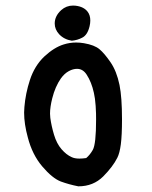

<svg xmlns="http://www.w3.org/2000/svg" viewBox="-20 -654 540 680"><path d="M65.4 -255.4Q65.4 -265.1 66.4 -274.9Q70.3 -322.8 85.9 -370.6Q102.5 -421.4 137.2 -454.1Q171.9 -486.3 205.6 -496.6Q227.1 -503.4 249.5 -503.4Q263.2 -503.4 277.3 -501Q314.9 -494.6 332.5 -479.5Q349.6 -465.3 371.3 -433.8Q393.1 -402.3 403.3 -353Q412.1 -309.1 412.1 -231.4Q412.1 -175.3 408 -143.3Q403.8 -111.3 395.5 -95.2Q379.9 -64 345.7 -29.3Q310.5 5.9 257.8 5.9H257.3Q224.6 -0.5 195.3 -11.2Q165 -22.9 129.6 -64.7Q94.2 -106.4 78.6 -167Q65.4 -214.8 65.4 -255.4ZM320.3 -230Q320.3 -238.8 320.1 -251.7Q319.8 -264.6 318.8 -278.8Q316.9 -306.6 312.5 -325.2Q304.2 -363.3 286.6 -390.1Q273.4 -410.2 252.9 -410.2Q238.8 -410.2 224.1 -402.3Q208.5 -394 195.8 -376.5Q175.3 -347.2 165 -305.7Q157.2 -274.9 157.2 -251.5Q157.2 -243.7 158.2 -236.3Q162.1 -207.5 171.4 -176.5Q180.7 -145.5 197.8 -125.7Q214.8 -106 233.4 -97.7Q244.1 -92.3 261.2 -92.3Q272 -92.3 285.2 -94.2Q298.3 -105 308.6 -123Q320.3 -143.6 320.3 -230ZM173.8 -570.8Q173.8 -597.2 196.8 -618.2Q214.8 -634.3 238.8 -634.3Q243.2 -634.3 247.6 -633.8Q276.9 -630.4 290.5 -612.3Q299.8 -600.1 299.8 -581.5Q299.8 -571.8 297.4 -561.5Q290 -529.8 271 -520.5Q254.4 -511.7 234.4 -509.8Q207 -514.2 189.5 -532.7Q173.8 -549.8 173.8 -570.8Z"/></svg>

Font: Bakudai
Style: Bold
Weight: 700
Version: Version 1.48